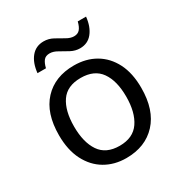

<svg xmlns="http://www.w3.org/2000/svg" viewBox="-173 -864 951 1002"><g transform="rotate(-30 302.5 -362.5)"><path d="M551 -269Q551 -136 483.5 -63Q416 10 301 10Q230 10 174.5 -22.5Q119 -55 87 -117.5Q55 -180 55 -269Q55 -402 122 -474Q189 -546 304 -546Q377 -546 432.5 -513.5Q488 -481 519.5 -419.5Q551 -358 551 -269ZM146 -269Q146 -174 183.5 -118.5Q221 -63 303 -63Q384 -63 422 -118.5Q460 -174 460 -269Q460 -364 422 -418Q384 -472 302 -472Q220 -472 183 -418Q146 -364 146 -269ZM120 -606Q126 -665 154.5 -699.5Q183 -734 230 -734Q260 -734 286.5 -719.5Q313 -705 337 -691Q361 -677 382 -677Q405 -677 417.5 -691.5Q430 -706 437 -735H487Q481 -677 453 -642Q425 -607 378 -607Q350 -607 323.5 -621Q297 -635 272.5 -649.5Q248 -664 226 -664Q202 -664 190 -649.5Q178 -635 171 -606Z"/></g></svg>

Font: Noto Naskh Arabic
Style: Regular
Weight: 400
Designer: Monotype Design Team, David Williams, Mohamad Dakak and Nizar Qandah
Foundry: Monotype Imaging Inc.
Version: Version 2.013